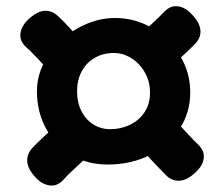

<svg xmlns="http://www.w3.org/2000/svg" viewBox="-20 -630 704 608"><path d="M320.1 -109Q256.1 -109 205.7 -139.3Q155.2 -169.7 126.1 -222.3Q97 -275 97 -341Q97 -386.8 117.9 -428.6Q138.8 -470.3 174.1 -502.8Q209.3 -535.2 253.7 -554.1Q298.1 -573 344.1 -573Q392.6 -573 435.3 -554.6Q478.1 -536.2 511.2 -503.3Q544.3 -470.3 563.4 -428.1Q582.4 -385.8 582.4 -337Q582.4 -273 548.3 -221.3Q514.2 -169.7 455.2 -139.3Q396.1 -109 320.1 -109ZM329.1 -220.9Q363 -220.9 391.7 -234.8Q420.4 -248.8 437.8 -274.9Q455.1 -301.1 455.1 -337Q455.1 -365 445 -388.1Q434.9 -411.1 418.4 -427.8Q402 -444.4 381.8 -453.4Q361.6 -462.3 341.1 -462.3Q307 -462.3 280.4 -447.1Q253.8 -431.8 238.9 -404.4Q224.1 -377 224.1 -341Q224.1 -305.1 237.9 -277.9Q251.8 -250.8 275.9 -235.8Q300 -220.9 329.1 -220.9ZM603.1 -87.9Q576.1 -60.9 551.9 -58.1Q527.7 -55.2 507.4 -73.3Q496 -85 476.9 -104.8Q457.9 -124.7 439.7 -145.3Q421.6 -165.9 410.8 -177.4L510.1 -275.8Q521.1 -264.4 539.3 -244.2Q557.4 -224 576.4 -203.9Q595.3 -183.8 606.8 -172.9Q627.8 -153 625.3 -130.2Q622.9 -107.4 603.1 -87.9ZM494.6 -395.7 396.2 -495Q407.8 -506 427.9 -524.2Q448 -542.3 468.2 -561.3Q488.4 -580.2 499.1 -591.7Q519 -612.7 541.8 -610.2Q564.6 -607.8 584.1 -588Q611.3 -561 614.4 -536.7Q617.6 -512.3 598.7 -492.1Q587.8 -480.7 567.6 -461.7Q547.3 -442.8 527.2 -424.6Q507.1 -406.4 494.6 -395.7ZM161 -377Q151.2 -388.6 132.6 -408.7Q113.9 -428.8 95.1 -449Q76.3 -469.2 63.4 -480.1Q42.2 -499.3 44.6 -522.4Q46.9 -545.6 67.1 -566Q95.1 -593.2 119.1 -595.6Q143 -597.9 162.8 -579.7Q175.7 -568.6 194.4 -548.2Q213.2 -527.9 231.5 -507.9Q249.8 -487.9 260.3 -475.6ZM95.4 -65.2Q68.4 -93.2 66.4 -117.1Q64.3 -140.9 81.8 -160.9Q93.9 -173.8 113.7 -192.6Q133.6 -211.3 154.1 -229.6Q174.6 -247.9 185.9 -258.4L284.4 -159.1Q273.1 -149.1 253 -130.4Q232.9 -111.8 212.7 -93Q192.4 -74.2 181.3 -61.3Q162.1 -40.1 139 -42.6Q115.9 -45 95.4 -65.2Z"/></svg>

Font: Playpen Sans Deva
Style: Regular
Weight: 400
Designer: Pooja Saxena, Gunjan Panchal, Laura Meseguer, Veronika Burian, José Scaglione
Foundry: TypeTogether
Version: Version 2.000